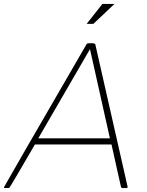

<svg xmlns="http://www.w3.org/2000/svg" viewBox="-39 -953 746 973"><path d="M518 -252 417 -704 155 -252ZM600 0H583Q576 0 574 -6L526 -221H138Q11 -2 8 -1Q5 0 -13 0Q-19 0 -19 -4Q-19 -7 399 -728Q402 -732 404.5 -733Q407 -734 423 -734Q443 -734 444 -728L608 -5Q607 0 600 0ZM434 -832H400L480 -933H541Z"/></svg>

Font: YamahaIndonesia935. App Thin
Style: Italic
Weight: 100
Italic angle: -10°
Designer: Dalton Maag Ltd
Foundry: Dalton Maag Ltd
Version: Version 1.002; January 01, 2024; Regular/Italic